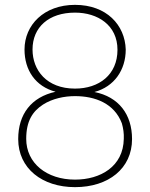

<svg xmlns="http://www.w3.org/2000/svg" viewBox="-20 -758 620 791"><path d="M369 -379C451 -401 498 -470 498 -554C495 -655 419 -738 289 -738C161 -738 81 -655 81 -554C81 -469 126 -402 209 -380C109 -358 55 -288 55 -185C55 -64 154 13 289 13C427 13 524 -64 524 -185C524 -287 469 -359 369 -379ZM114 -554C114 -646 181 -706 289 -706C383 -706 464 -654 464 -553C464 -450 388 -393 289 -393C172 -393 114 -469 114 -554ZM289 -18C172 -18 88 -86 88 -186C88 -259 114 -299 157 -327C196 -352 245 -362 289 -362C372 -362 451 -332 482 -250C488 -229 491 -208 490 -186C488 -72 394 -18 289 -18Z"/></svg>

Font: SSpoqa Han Sans Neo Thin
Style: Regular
Weight: 100
Designer: [Spoqa Han Sans Neo] Dong-huui Kim  Younghwa Kang  Yujin Lee  [Noto Sans] Ryoko NISHIZUKA  (kana & ideographs); Paul D. 
Foundry: Spoqa (http://www.spoqa-han-sans.com)
Version: Version 1.000